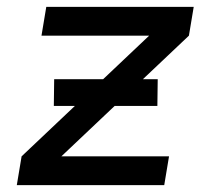

<svg xmlns="http://www.w3.org/2000/svg" viewBox="-20 -540 640 560"><path d="M29 0 43 -84 415 -436H101L115 -520H545L531 -436L159 -84H473L459 0ZM439 -231H137L138 -309H440Z"/></svg>

Font: Iosevka Custom Medium
Style: Italic
Weight: 500
Italic angle: -9°
Designer: Belleve Invis
Foundry: Belleve Invis
Version: Version 27.0.1